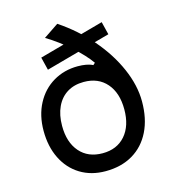

<svg xmlns="http://www.w3.org/2000/svg" viewBox="-127 -980 1004 1103"><g transform="rotate(-15 375.0 -429.0)"><path d="M80 -300Q80 -391 117 -461Q154 -531 219 -569.5Q284 -608 365 -608Q391 -608 414 -604Q437 -600 454 -591L466 -602Q430 -653 365 -711Q300 -769 226 -814L315 -874Q420 -804 500.5 -710.5Q581 -617 625.5 -515Q670 -413 670 -318Q670 -215 633 -140Q596 -65 527.5 -24.5Q459 16 365 16Q280 16 215.5 -23.5Q151 -63 115.5 -134.5Q80 -206 80 -300ZM375 -88Q461 -88 510.5 -145Q560 -202 560 -300Q560 -398 510.5 -455Q461 -512 375 -512Q318 -512 276.5 -486.5Q235 -461 212.5 -413Q190 -365 190 -300Q190 -202 239.5 -145Q289 -88 375 -88ZM564 -817 583 -740 195 -633 176 -710Z"/></g></svg>

Font: Martian Mono sWd Rg
Style: Regular
Weight: 400
Width: 6
Monospace: yes
Designer: Roman Shamin
Foundry: Evil Martians
Version: Version 1.000